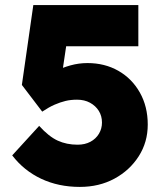

<svg xmlns="http://www.w3.org/2000/svg" viewBox="-20 -728 649 755"><path d="M28 -117 134 -233Q172 -191 207 -175Q242 -159 285 -159Q314 -159 335.5 -170.5Q357 -182 369 -202Q381 -222 381 -246Q381 -272 368.5 -292Q356 -312 334 -324Q312 -336 283 -336Q258 -336 237.5 -331Q217 -326 195 -316.5Q173 -307 146 -289L66 -394L111 -708H524V-546H197L251 -619L218 -397L143 -414Q166 -433 195.5 -447.5Q225 -462 257.5 -471Q290 -480 324 -480Q392 -480 445.5 -449.5Q499 -419 530 -364Q561 -309 561 -238Q561 -169 525.5 -113.5Q490 -58 430 -25.5Q370 7 294 7Q210 7 142 -25Q74 -57 28 -117Z"/></svg>

Font: Mach ExtraBold
Style: Regular
Weight: 800
Version: Version 1.002